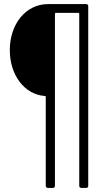

<svg xmlns="http://www.w3.org/2000/svg" viewBox="-20 -720 529 940"><path d="M216 -700C105 -700 28 -601 28 -475C28 -353 99 -257 200 -250C203 -250 204 -248 204 -246V190C204 196 208 200 214 200H239C245 200 249 196 249 190V-653C249 -655 251 -657 253 -657H364C366 -657 368 -655 368 -653V190C368 196 372 200 378 200H402C408 200 412 196 412 190V-690C412 -696 408 -700 402 -700Z"/></svg>

Font: Barlow Semi Condensed Light
Style: Regular
Weight: 300
Width: 4
Designer: Jeremy Tribby
Foundry: Tribby Type
Version: Version 1.422;hotconv 1.0.109;makeotfexe 2.5.65596